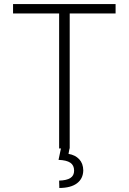

<svg xmlns="http://www.w3.org/2000/svg" viewBox="-20 -727 631 940"><path d="M43.9 -707H545.9V-661.1H321.3V0H320.3L315.4 26.4Q348.1 31.7 367.7 52.5Q387.2 73.2 387.7 107.4Q386.7 147.9 356.9 170.4Q327.1 192.9 270.5 193.4L269.5 157.2Q306.2 156.2 324.5 144.5Q342.8 132.8 342.8 108.4Q342.8 82 324.2 69.6Q305.7 57.1 266.6 55.7L278.3 0H269.5V-661.1H43.9Z"/></svg>

Font: Pretendard ExtraLight
Style: Regular
Weight: 200
Designer: Base glyphs from Inter by Rasmus Andersson; Hangeul glyphs from Noto Sans CJK(Source Han Sans) by Jang Soo-young and Kan
Foundry: Kil Hyung-jin
Version: Version 1.309